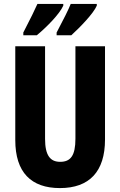

<svg xmlns="http://www.w3.org/2000/svg" viewBox="-20 -950 614 980"><path d="M474 -921V-930H341C331 -904 304 -850 269 -784V-770H344C388 -810 457 -881 474 -921ZM303 -921V-930H171C160 -905 134 -851 99 -784V-770H168C222 -815 284 -879 303 -921ZM516 -238V-714H365V-242C365 -155 340 -124 287 -124C237 -124 210 -156 210 -241V-714H58V-235C58 -70 139 10 286 10C436 10 516 -74 516 -238Z"/></svg>

Font: Noto Sans Myanmar ExtraCondensed ExtraBold
Style: Regular
Weight: 800
Width: 2
Designer: Monotype Design Team
Foundry: Monotype Imaging Inc.
Version: Version 2.107